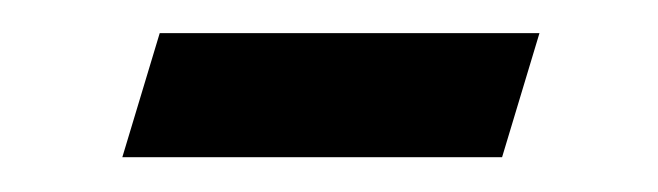

<svg xmlns="http://www.w3.org/2000/svg" viewBox="-20 -282 387 113"><path d="M74 -262.5H297.5L275.5 -189.5H52Z"/></svg>

Font: Newsreader 16pt Medium
Style: Italic
Weight: 500
Italic angle: -17°
Designer: Hugues Gentile
Foundry: Production Type
Version: Version 1.003